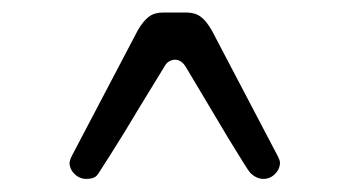

<svg xmlns="http://www.w3.org/2000/svg" viewBox="-20 -696 552 302"><path d="M131.8 -419.4 134.3 -422.4Q149.4 -445.3 176.8 -489.7Q189.5 -511.2 238.3 -590.8Q242.7 -599.6 251.5 -601.6Q252.9 -602.1 254.9 -602.1Q265.6 -602.1 272.5 -590.3L338.9 -479Q370.1 -427.7 373.5 -424.3Q383.3 -414.6 394.5 -414.6Q404.8 -414.6 412.6 -422.4Q420.4 -430.2 420.4 -440.4Q420.4 -443.8 415.5 -453.1L313.5 -647.5Q304.7 -663.1 295.7 -669.7Q286.6 -676.3 273.4 -676.3H236.3Q223.1 -676.3 214.4 -669.9Q205.1 -663.1 196.3 -647.5L94.2 -453.1Q90.8 -446.8 90.1 -443.8Q89.4 -440.9 89.4 -439Q89.4 -437 90.3 -433.6Q91.8 -427.7 97.2 -422.4Q105 -414.6 116 -414.6Q127 -414.6 131.8 -419.4Z"/></svg>

Font: YuPearl-ExtraLight
Style: ExtraLight
Weight: 200
Designer: Max Yao
Foundry: Max-Everyday
Version: Version 1.011; ttfautohint (v1.8.3)